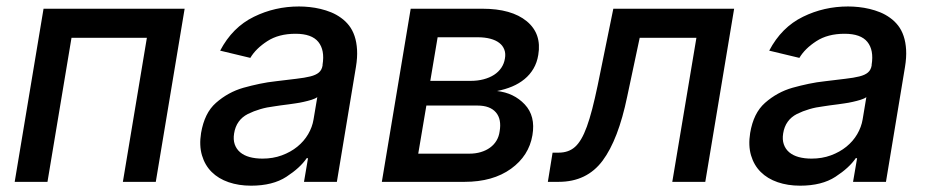

<svg xmlns="http://www.w3.org/2000/svg" viewBox="-20 -573 2927 605"><path d="M26.3 0 117.2 -545.5H561.8L470.9 0H367.2L442.8 -453.8H205.3L129.6 0Z M613.6 -154.1Q619 -185.4 630.5 -209Q642 -232.6 660.5 -248.9Q698.9 -282.7 747.2 -296.5Q772.7 -303.6 798.1 -308.9Q823.5 -314.3 850.1 -317.1Q887.4 -321.7 913.9 -324.8Q940.3 -327.8 957.9 -332.2Q975.5 -336.6 984.7 -344.5Q994 -352.3 996.4 -366.5V-369Q1003.9 -415.1 983.1 -440.9Q962.4 -466.6 911.2 -466.6Q858 -466.6 822.1 -443.2Q785.9 -419.7 768.8 -390.6L673.7 -413.4Q712.4 -487.2 780.2 -520.2Q846.2 -552.6 922.2 -552.6Q938.2 -552.6 955.4 -550.8Q972.7 -549 989.9 -544.9Q1007.1 -540.8 1023.6 -534.1Q1040.1 -527.3 1054.3 -517Q1068.9 -506.7 1079.9 -492.5Q1090.9 -478.3 1097.3 -459.3Q1103.7 -440.3 1105.1 -416.2Q1106.5 -392 1101.6 -362.2L1041.5 0H937.9L950.6 -74.6H946.4Q926.1 -44.4 882.5 -16Q839.5 12.1 771 12.1Q732.2 12.1 700.3 1.1Q668.3 -9.9 647 -31.1Q625.7 -52.2 616.5 -83.3Q607.2 -114.3 613.6 -154.1ZM807.2 -73.2Q840.2 -73.2 868.1 -83.5Q896 -93.8 916.9 -110.8Q937.9 -127.8 951 -150.2Q964.1 -172.6 968 -196.7L979.8 -267Q974.1 -262.4 962.2 -258.7Q950.3 -255 936.8 -252Q923.3 -248.9 910.5 -247.2Q897.7 -245.4 890.3 -244.3Q875.4 -242.5 864.2 -240.9Q853 -239.3 844.1 -237.9Q820.7 -235.1 800.1 -229Q779.5 -223 761 -213.8Q724.4 -195 717.7 -152.7Q714.5 -133.2 719.6 -118.3Q724.8 -103.3 736.7 -93.2Q748.6 -83.1 766.7 -78.1Q784.8 -73.2 807.2 -73.2Z M1183.2 0 1274.1 -545.5H1500Q1592 -545.5 1639.9 -506Q1687.5 -466.6 1676.1 -399.9Q1672.2 -375.7 1661 -356.7Q1649.9 -337.7 1632.8 -323.7Q1615.8 -309.7 1593.8 -300.4Q1571.7 -291.2 1546.2 -286.2Q1599.4 -280.2 1633.5 -244Q1668 -207.4 1657.7 -147Q1646.7 -82 1590.2 -41.2Q1533 0 1443.9 0ZM1297.9 -88.8H1458.8Q1478.7 -88.8 1495.2 -93.8Q1511.7 -98.7 1524.1 -107.8Q1536.6 -116.8 1544.4 -129.8Q1552.2 -142.8 1554.3 -158.7Q1561.1 -197.4 1542.6 -218.9Q1524.1 -240.4 1484.4 -240.4H1323.5ZM1335.9 -318.2H1463.1Q1485.4 -318.2 1504.1 -323.2Q1522.7 -328.1 1536.8 -337.2Q1550.8 -346.2 1559.7 -359.4Q1568.5 -372.5 1571 -388.5Q1573.9 -404.1 1569.2 -416.5Q1564.6 -429 1553.4 -437.7Q1542.3 -446.4 1524.9 -451Q1507.5 -455.6 1485.1 -455.6H1359Z M1721.2 -92H1740.4Q1771.7 -92 1791.9 -110.1Q1802.2 -119.3 1811.4 -134.9Q1820.7 -150.6 1829.2 -174Q1837.7 -197.4 1846.1 -229.6Q1854.4 -261.7 1863.3 -304L1912.6 -545.5H2293.3L2202.4 0H2098.4L2174.4 -453.8H1995.7L1956.3 -268.5Q1928.3 -133.2 1878.9 -66.8Q1829.2 0 1740.4 0H1706.3Z M2343.8 -154.1Q2349.1 -185.4 2360.6 -209Q2372.2 -232.6 2390.6 -248.9Q2429 -282.7 2477.3 -296.5Q2502.8 -303.6 2528.2 -308.9Q2553.6 -314.3 2580.3 -317.1Q2617.5 -321.7 2644 -324.8Q2670.5 -327.8 2688 -332.2Q2705.6 -336.6 2714.8 -344.5Q2724.1 -352.3 2726.6 -366.5V-369Q2734 -415.1 2713.2 -440.9Q2692.5 -466.6 2641.3 -466.6Q2588.1 -466.6 2552.2 -443.2Q2516 -419.7 2498.9 -390.6L2403.8 -413.4Q2442.5 -487.2 2510.3 -520.2Q2576.3 -552.6 2652.3 -552.6Q2668.3 -552.6 2685.5 -550.8Q2702.8 -549 2720 -544.9Q2737.2 -540.8 2753.7 -534.1Q2770.2 -527.3 2784.4 -517Q2799 -506.7 2810 -492.5Q2821 -478.3 2827.4 -459.3Q2833.8 -440.3 2835.2 -416.2Q2836.6 -392 2831.7 -362.2L2771.7 0H2668L2680.8 -74.6H2676.5Q2656.2 -44.4 2612.6 -16Q2569.6 12.1 2501.1 12.1Q2462.4 12.1 2430.4 1.1Q2398.4 -9.9 2377.1 -31.1Q2355.8 -52.2 2346.6 -83.3Q2337.4 -114.3 2343.8 -154.1ZM2537.3 -73.2Q2570.3 -73.2 2598.2 -83.5Q2626.1 -93.8 2647 -110.8Q2668 -127.8 2681.1 -150.2Q2694.2 -172.6 2698.2 -196.7L2709.9 -267Q2704.2 -262.4 2692.3 -258.7Q2680.4 -255 2666.9 -252Q2653.4 -248.9 2640.6 -247.2Q2627.8 -245.4 2620.4 -244.3Q2605.5 -242.5 2594.3 -240.9Q2583.1 -239.3 2574.2 -237.9Q2550.8 -235.1 2530.2 -229Q2509.6 -223 2491.1 -213.8Q2454.5 -195 2447.8 -152.7Q2444.6 -133.2 2449.8 -118.3Q2454.9 -103.3 2466.8 -93.2Q2478.7 -83.1 2496.8 -78.1Q2514.9 -73.2 2537.3 -73.2Z"/></svg>

Font: Inter P Medium
Style: Italic
Weight: 500
Italic angle: 9.39999°
Designer: Rasmus Andersson
Foundry: rsms
Version: Version 3.018;git-588b23468